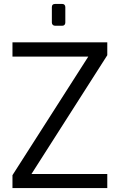

<svg xmlns="http://www.w3.org/2000/svg" viewBox="-20 -950 600 970"><path d="M43 -65 426 -664H43V-736H522V-671L139 -71H522V0H43ZM242 -836V-914Q242 -930 258 -930H295Q302 -930 306 -925.5Q310 -921 310 -914V-836Q310 -829 306 -824.5Q302 -820 295 -820H258Q251 -820 246.5 -824.5Q242 -829 242 -836Z"/></svg>

Font: Exo
Style: Regular
Weight: 400
Designer: Natanael Gama
Foundry: Natanael Gama
Version: Version 1.500; ttfautohint (v1.6)